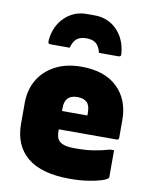

<svg xmlns="http://www.w3.org/2000/svg" viewBox="-93 -906 786 992"><g transform="rotate(10 300.0 -410.0)"><path d="M301 -713Q270 -713 252 -699Q234 -685 224 -650H125Q115 -650 112.5 -654Q110 -658 111 -672Q119 -746 166.5 -791.5Q214 -837 281 -837H322Q391 -837 437.5 -791.5Q484 -746 492 -672Q494 -658 491 -654Q488 -650 478 -650H378Q369 -685 351 -699Q333 -713 301 -713ZM302 -564Q424 -564 490.5 -500Q557 -436 557 -329V-235Q557 -225 546 -225H242V-217Q242 -200 245.5 -186.5Q249 -173 258 -164Q269 -153 290.5 -147.5Q312 -142 353 -143Q400 -143 440 -149.5Q480 -156 522 -168H542V-28Q542 -24 538 -20Q530 -12 502 -3.5Q474 5 432.5 11Q391 17 342 17Q194 17 119.5 -44Q45 -105 45 -219V-328Q45 -397 76 -450Q107 -503 165 -533.5Q223 -564 302 -564ZM309 -406Q242 -406 242 -338V-321H375V-336Q375 -373 359 -389Q342 -406 309 -406Z"/></g></svg>

Font: Recursive Mn Lnr St Blk
Style: Regular
Weight: 900
Monospace: yes
Version: Version 1.079;hotconv 1.0.112;makeotfexe 2.5.65598; ttfautoh